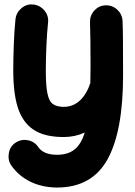

<svg xmlns="http://www.w3.org/2000/svg" viewBox="-20 -569 615 876"><path d="M132.8 -548.3C112.8 -550.8 94.7 -545.4 78.6 -532.2C62.5 -519 53.2 -502.4 50.8 -482.4C43.9 -424.3 40.5 -315.9 40.5 -248.5C40.5 -169.4 49.3 -107.9 66.4 -64C101.1 24.4 169.4 56.2 271.5 56.2C305.2 56.2 336.9 49.3 366.7 35.6C344.7 107.4 305.2 137.2 240.2 137.2C199.2 137.2 170.4 125.5 154.3 101.6C143.1 85 127.4 74.7 106.9 70.8C86.4 66.9 67.9 70.8 50.8 82C34.2 93.3 23.9 108.9 20.5 129.4C16.6 149.9 20 168.5 31.2 185.5C75.7 249.5 150.4 286.6 240.2 286.6C346.2 286.6 423.3 243.7 470.7 157.7C518.1 71.8 541.5 -56.2 541.5 -225.6C541.5 -378.4 541 -432.1 539.1 -473.6C538.1 -494.1 529.8 -511.2 514.6 -525.4C499.5 -539.1 481.4 -545.4 461.4 -544.9C441.4 -543.9 424.3 -536.1 410.6 -521C396.5 -505.9 390.1 -487.8 390.6 -467.3C392.1 -428.2 393.1 -357.9 393.1 -266.6C393.1 -238.8 392.6 -212.9 392.1 -189.9C370.1 -123.5 328.6 -81.5 271.5 -81.5C250.5 -81.5 234.4 -85.4 222.2 -93.8C198.2 -109.9 189 -154.3 189 -248.5C189 -302.7 192.4 -405.3 199.2 -465.8C201.7 -485.8 196.3 -504.4 183.1 -520.5C169.9 -536.6 152.8 -545.9 132.8 -548.3Z"/></svg>

Font: Mikhak ExtraBold
Style: Regular
Weight: 800
Designer: Amin Abedi
Version: Version 3.2